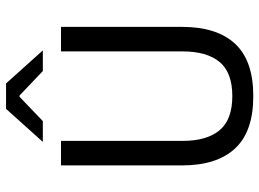

<svg xmlns="http://www.w3.org/2000/svg" viewBox="-134 -732 877 650"><g transform="rotate(-90 305.0 -406.5)"><path d="M305 12Q185 12 127.8 -49.8Q70.5 -111.5 70.5 -229.5V-639H153.5V-227.5Q153.5 -145.5 189.5 -102.2Q225.5 -59 305 -59Q385 -59 420.8 -102.2Q456.5 -145.5 456.5 -227.5V-639H539.5V-229.5Q539.5 -111.5 482.5 -49.8Q425.5 12 305 12ZM151 -701.5 262 -825H348L459 -701.5V-700.5H390L307 -779.5H303L220.5 -700.5H151Z"/></g></svg>

Font: Anek Devanagari Medium
Style: Regular
Weight: 400
Version: Version 1.003